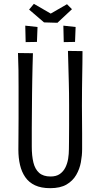

<svg xmlns="http://www.w3.org/2000/svg" viewBox="-20 -973 525 1003"><path d="M242 10Q195 10 163 -5Q131 -20 112 -47.5Q93 -75 84.5 -111.5Q76 -148 76 -191Q76 -226 76.5 -269Q77 -312 77 -355Q77 -398 77 -432Q77 -477 77 -520Q77 -563 76.5 -606.5Q76 -650 74 -696L152 -695Q151 -662 150 -625.5Q149 -589 148.5 -553Q148 -517 147.5 -484.5Q147 -452 147 -426Q147 -397 146.5 -365Q146 -333 146 -302.5Q146 -272 146 -247Q146 -222 146 -207Q146 -159 154.5 -124Q163 -89 184.5 -70Q206 -51 244 -51Q274 -51 292.5 -64Q311 -77 321.5 -98Q332 -119 336 -144Q340 -169 340 -194Q340 -204 340.5 -235.5Q341 -267 341 -315Q341 -363 341 -424Q341 -488 339.5 -540.5Q338 -593 337 -634.5Q336 -676 335 -707L411 -706Q411 -673 410.5 -642.5Q410 -612 409.5 -580Q409 -548 408.5 -510Q408 -472 408 -422Q409 -337 409 -276.5Q409 -216 409 -193Q409 -161 402.5 -125.5Q396 -90 378 -59Q360 -28 327.5 -9Q295 10 242 10ZM280 -854 210 -856 132 -923 157 -953 245 -902 330 -951 356 -925ZM173 -754 114 -753 112 -839 176 -832ZM372 -754 313 -753 311 -839 375 -832Z"/></svg>

Font: Truculenta
Style: Regular
Weight: 400
Designer: Ivan Castro, Eva Sanz & Omnibus-Type Team
Foundry: Omnibus-Type
Version: Version 1.002